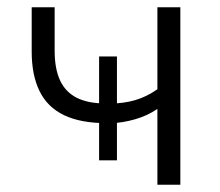

<svg xmlns="http://www.w3.org/2000/svg" viewBox="-20 -507 603 527"><path d="M412 0V-208Q384 -189 350.5 -179.5Q317 -170 287 -169L301 -181V-67H252V-181L273 -169Q201 -169 155.5 -191Q110 -213 88.5 -257Q67 -301 67 -365V-487H130V-368Q130 -318 145 -286Q160 -254 191 -238.5Q222 -223 270 -223L252 -214V-352H301V-214L285 -223Q319 -223 350.5 -232Q382 -241 412 -262V-487H475V0Z"/></svg>

Font: Nunito Sans 11pt Light
Style: Regular
Weight: 300
Version: Version 3.101;gftools[0.9.27]